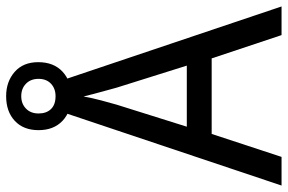

<svg xmlns="http://www.w3.org/2000/svg" viewBox="-172 -742 915 610"><g transform="rotate(-90 285.0 -437.5)"><path d="M478 0 404 -222H164L91 0H0L240 -716H328L569 0ZM311 -524Q308 -535 302.5 -555Q297 -575 291.5 -595.5Q286 -616 283 -629Q278 -601 270.5 -573Q263 -545 257 -524L187 -301H381ZM284 -668Q235 -668 205.5 -696Q176 -724 176 -772Q176 -820 205.5 -847.5Q235 -875 284 -875Q330 -875 361 -848Q392 -821 392 -773Q392 -724 362 -696Q332 -668 284 -668ZM284 -718Q308 -718 323.5 -732.5Q339 -747 339 -772Q339 -797 323.5 -812Q308 -827 284 -827Q260 -827 244.5 -812Q229 -797 229 -772Q229 -747 243 -732.5Q257 -718 284 -718Z"/></g></svg>

Font: Noto Sans Gujarati SemiCondensed
Style: Regular
Weight: 400
Width: 4
Designer: Jelle Bosma - Monotype Design Team, Universal Thirst
Foundry: Monotype Imaging Inc.
Version: Version 2.106; ttfautohint (v1.8.4.7-5d5b)